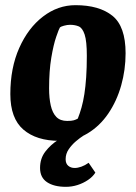

<svg xmlns="http://www.w3.org/2000/svg" viewBox="-20 -533 526 743"><path d="M210 12Q121 12 70.5 -31.5Q20 -75 20 -169Q20 -270 54.5 -347.5Q89 -425 146.5 -469Q204 -513 272 -513Q364 -513 415 -472Q466 -431 466 -327Q466 -263 449 -202.5Q432 -142 399 -93.5Q366 -45 318.5 -16.5Q271 12 210 12ZM240 -65Q257 -65 265.5 -67.5Q274 -70 281 -74Q289 -94 295.5 -117Q302 -140 306.5 -169Q311 -198 313.5 -234.5Q316 -271 316 -317Q316 -374 307.5 -399.5Q299 -425 284.5 -431Q270 -437 251 -437Q240 -437 227.5 -433.5Q215 -430 212 -427Q208 -421 197.5 -390.5Q187 -360 178.5 -309.5Q170 -259 170 -191Q170 -153 176.5 -124.5Q183 -96 198 -80.5Q213 -65 240 -65ZM235 190Q189 190 162 172Q135 154 135 117Q135 80 155.5 53.5Q176 27 203.5 9.5Q231 -8 253 -18H320Q317 -17 303.5 -8.5Q290 0 274 13.5Q258 27 246 44.5Q234 62 234 83Q234 100 244 108.5Q254 117 269 117Q281 117 295 112Q309 107 323 97L349 135Q339 151 320.5 163.5Q302 176 280 183Q258 190 235 190Z"/></svg>

Font: Faustina ExtraBold
Style: Italic
Weight: 800
Italic angle: -8°
Designer: Alfonso Garcia
Foundry: http://www.omnibus-type.com
Version: Version 1.200